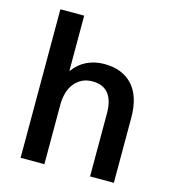

<svg xmlns="http://www.w3.org/2000/svg" viewBox="-107 -800 801 889"><g transform="rotate(15 294.0 -356.0)"><path d="M189 -448Q215 -484 253 -502Q291 -520 335 -520Q423 -520 471.5 -467Q520 -414 520 -311V0H406V-301Q406 -428 303 -428Q252 -428 219.5 -390Q187 -352 187 -282V0H73V-712H187V-448Z"/></g></svg>

Font: CST
Style: Medium
Weight: 500
Version: Version 1.00